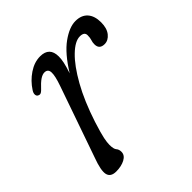

<svg xmlns="http://www.w3.org/2000/svg" viewBox="-132 -531 632 632"><g transform="rotate(-45 184.0 -215.0)"><path d="M53 -350Q46 -352 45 -359.5Q44 -367 50 -376Q67 -402.5 93 -420Q119 -437.5 146 -437.5Q189.5 -437.5 189.5 -393.5Q189.5 -382 186.5 -367.5Q183.5 -353 175.5 -329Q211 -386.5 246.5 -412Q282 -437.5 310.5 -437.5Q338 -437.5 352.8 -421Q367.5 -404.5 367.5 -374.5Q367.5 -347 354.8 -331.2Q342 -315.5 325 -315.5Q300.5 -315.5 300.5 -339Q300.5 -348 303.2 -355.8Q306 -363.5 306 -376Q306 -391.5 285 -391.5Q262.5 -391.5 233.5 -363.5Q204.5 -335.5 175 -283Q145.5 -230.5 121.5 -157Q108.5 -116 105 -98.5Q101.5 -81 101.5 -70Q101.5 -50.5 107.5 -43.8Q113.5 -37 113.5 -26Q113.5 -10 96.5 -1Q79.5 8 55.5 8Q30 8 25.5 -11Q21 -30 38 -75.5L124 -322Q136.5 -357.5 135.5 -373.8Q134.5 -390 118.5 -390Q109.5 -390 98.2 -382.5Q87 -375 69.5 -356Q60 -346.5 53 -350Z"/></g></svg>

Font: Fraunces 144pt SuperSoft Light
Style: Italic
Weight: 300
Italic angle: -16°
Version: Version 1.000;[b76b70a41]